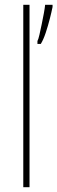

<svg xmlns="http://www.w3.org/2000/svg" viewBox="-20 -780 239 800"><path d="M103 0H77V-760H103ZM199 -751Q195 -731 187.5 -701.5Q180 -672 170.5 -643.5Q161 -615 150 -597H136V-609Q140 -616 144.5 -636Q149 -656 154 -680Q159 -704 163 -726Q167 -748 168 -760H199Z"/></svg>

Font: Noto Sans Myanmar Condensed Thin
Style: Regular
Weight: 100
Width: 3
Designer: Monotype Design Team
Foundry: Monotype Imaging Inc.
Version: Version 2.107; ttfautohint (v1.8.4.7-5d5b)